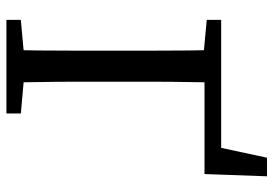

<svg xmlns="http://www.w3.org/2000/svg" viewBox="-147 -706 853 599"><g transform="rotate(90 279.5 -406.5)"><path d="M135 0Q137 -50 137.5 -101.5Q138 -153 138 -205.5Q138 -258 138 -311V-359Q138 -411 138 -463Q138 -515 137.5 -567Q137 -619 135 -670H237Q237 -620 236 -568Q235 -516 235 -464Q235 -412 235 -359V-311Q235 -258 235 -206Q235 -154 236 -102.5Q237 -51 237 0ZM192 -618V-670H486L431 -622L472 -813H530L523 -618ZM42 0V-45L174 -57H200L334 -45V0ZM42 -625V-670H182V-613H171Z"/></g></svg>

Font: Source Serif 4 18pt
Style: Regular
Weight: 400
Designer: Frank Grießhammer
Foundry: Adobe Systems Incorporated
Version: Version 4.004;hotconv 1.0.116;makeotfexe 2.5.65601